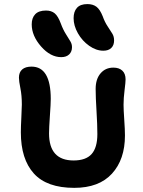

<svg xmlns="http://www.w3.org/2000/svg" viewBox="-20 -950 695 931"><path d="M481 -704.1Q446.3 -704.1 412.4 -728Q378.4 -752 357.7 -788.8Q336.9 -825.7 336.9 -861.8Q336.9 -894 353.3 -912.1Q369.6 -930.2 403.8 -930.2Q430.7 -930.2 447.8 -917.2Q464.8 -904.3 478 -871.1Q487.8 -843.3 502.2 -821.8Q516.6 -800.3 524.9 -786.4Q533.2 -772.5 533.2 -753.9Q533.2 -730.5 519.5 -717.3Q505.9 -704.1 481 -704.1ZM276.9 -672.9Q224.6 -672.9 179.2 -724.6Q133.8 -776.4 133.8 -832Q133.8 -863.3 150.9 -881.1Q168 -898.9 203.1 -898.9Q229 -898.9 245.4 -885.3Q261.7 -871.6 274.9 -835.9Q285.6 -806.6 299.8 -784.2Q314 -761.7 321.5 -749Q329.1 -736.3 329.1 -721.2Q329.1 -699.2 315.2 -686Q301.3 -672.9 276.9 -672.9ZM339.8 -39.1Q207 -39.1 144 -108.9Q81.1 -178.7 81.1 -308.1Q81.1 -334.5 83.5 -381.1Q85.9 -427.7 85.9 -442.9Q85.9 -487.3 78.9 -522Q71.8 -556.6 71.8 -573.2Q71.8 -599.6 87.6 -613.3Q103.5 -627 132.8 -627Q226.1 -627 226.1 -470.2Q226.1 -446.3 221.9 -387.7Q217.8 -329.1 217.8 -303.2Q217.8 -171.9 336.9 -171.9Q396.5 -171.9 424.3 -203.1Q452.1 -234.4 452.1 -299.8Q452.1 -344.2 448 -411.1Q443.8 -478 443.8 -519Q443.8 -566.4 467.5 -594.2Q491.2 -622.1 529.8 -622.1Q557.6 -622.1 573.2 -607.4Q588.9 -592.8 588.9 -564.9Q588.9 -551.3 584 -512.5Q579.1 -473.6 579.1 -441.9Q579.1 -418 582.5 -369.4Q585.9 -320.8 585.9 -293Q585.9 -176.8 522.9 -107.9Q460 -39.1 339.8 -39.1Z"/></svg>

Font: Shantell Sans Irregular
Style: Regular
Weight: 600
Designer: Stephen Nixon, Anya Danilova, Shantell Martin
Foundry: Arrow Type
Version: Version 1.006;[9816181b4]